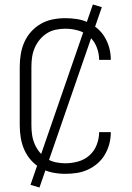

<svg xmlns="http://www.w3.org/2000/svg" viewBox="-20 -763 590 856"><path d="M271 12Q243 12 215 6.5Q187 1 162.5 -13Q138 -27 119 -48Q100 -69 88.5 -95Q77 -121 72.5 -149Q68 -177 68 -205V-465Q68 -493 72.5 -521Q77 -549 88.5 -575Q100 -601 119 -622Q138 -643 162.5 -657Q187 -671 215 -676.5Q243 -682 271 -682Q297 -682 323 -678Q349 -674 372.5 -663Q396 -652 415.5 -635Q435 -618 448 -595.5Q461 -573 467.5 -548Q474 -523 474 -497V-496H422Q422 -525 411 -553Q400 -581 378.5 -600Q357 -619 328.5 -627Q300 -635 271 -635Q250 -635 228.5 -630.5Q207 -626 189 -614.5Q171 -603 157 -586Q143 -569 134.5 -549Q126 -529 123 -508Q120 -487 120 -465V-205Q120 -183 123 -162Q126 -141 134.5 -121Q143 -101 157 -84Q171 -67 189 -55.5Q207 -44 228.5 -39.5Q250 -35 271 -35Q300 -35 328.5 -43Q357 -51 378.5 -70Q400 -89 411 -117Q422 -145 422 -174H474V-173Q474 -147 467.5 -122Q461 -97 448 -74.5Q435 -52 415.5 -35Q396 -18 372.5 -7Q349 4 323 8Q297 12 271 12ZM156 73 116 61 394 -743 434 -731Z"/></svg>

Font: Lode Dark Term
Style: Regular
Weight: 400
Monospace: yes
Designer: Belleve Invis
Foundry: Belleve Invis
Version: Version 29.2.0